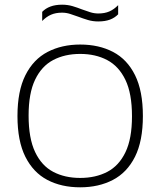

<svg xmlns="http://www.w3.org/2000/svg" viewBox="-20 -792 684 819"><path d="M322 7Q242 7 182 -24.5Q122 -56 88.2 -123.2Q54.5 -190.5 54.5 -297Q54.5 -404 88.5 -471.5Q122.5 -539 183 -570.5Q243.5 -602 322 -602Q402 -602 462.2 -570.5Q522.5 -539 556 -471.5Q589.5 -404 589.5 -297Q589.5 -190.5 555.8 -123.2Q522 -56 461.5 -24.5Q401 7 322 7ZM322 -33Q388 -33 437.8 -59Q487.5 -85 515.2 -142.8Q543 -200.5 543 -296Q543 -393 515 -451.2Q487 -509.5 437.2 -535.8Q387.5 -562 322 -562Q256.5 -562 207 -536Q157.5 -510 129.8 -452.2Q102 -394.5 102 -299Q102 -202 129.8 -143.5Q157.5 -85 207 -59Q256.5 -33 322 -33ZM399 -700.5Q375.5 -700.5 354.8 -706.8Q334 -713 314.5 -720.5Q296.5 -727 279.5 -732.5Q262.5 -738 244.5 -738Q217.5 -738 197.5 -729.2Q177.5 -720.5 160 -702.5V-741.5Q174.5 -756.5 195.5 -764.2Q216.5 -772 245 -772Q268.5 -772 289.5 -765.8Q310.5 -759.5 329.5 -752Q347.5 -745.5 364.5 -740Q381.5 -734.5 399.5 -734.5Q426.5 -734.5 446.5 -743.2Q466.5 -752 484 -770V-731Q469.5 -716 448.8 -708.2Q428 -700.5 399 -700.5Z"/></svg>

Font: Encode Sans SC SemiExpanded ExtraLight
Style: Regular
Weight: 250
Width: 6
Designer: Multiple Designers
Foundry: Impallari Type
Version: Version 3.002